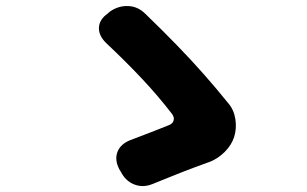

<svg xmlns="http://www.w3.org/2000/svg" viewBox="-20 -671 1040 651"><path d="M774 -207Q765 -179 742.5 -156.5Q720 -134 693 -123Q660 -111 637 -102.5Q614 -94 594 -86Q574 -78 551.5 -69Q529 -60 497 -47Q465 -34 435.5 -45.5Q406 -57 390 -88L384 -98Q368 -130 378.5 -156.5Q389 -183 422 -196Q451 -207 468 -213.5Q485 -220 503 -227Q521 -234 551 -246Q565 -251 568.5 -262Q572 -273 563 -285Q516 -346 461.5 -404Q407 -462 339 -526Q314 -551 315.5 -578Q317 -605 345 -625L353 -632Q382 -652 415 -650.5Q448 -649 473 -624Q532 -567 580 -517.5Q628 -468 670 -420.5Q712 -373 754 -321Q773 -299 778 -267.5Q783 -236 774 -207Z"/></svg>

Font: Chiron GoRound TC H
Style: Regular
Weight: 900
Designer: Ryoko NISHIZUKA 西塚涼子 (kana, bopomofo & ideographs); Paul D. Hunt (Latin, Greek & Cyrillic); Sandoll Communications 산돌커뮤니
Foundry: Adobe
Version: Version 1.000;hotconv 1.1.1;makeotfexe 2.6.0